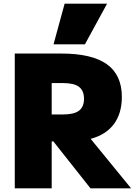

<svg xmlns="http://www.w3.org/2000/svg" viewBox="-20 -1020 754 1040"><path d="M60 -730H312Q478 -730 559 -672Q640 -614 640 -495Q640 -406 597 -348Q554 -290 471 -268L690 0H470L269 -254H260V0H60ZM322 -400Q381 -400 408 -420.5Q435 -441 435 -485Q435 -529 408 -549.5Q381 -570 322 -570H260V-400ZM270 -780 330 -1000H560L440 -780Z"/></svg>

Font: Enso Black
Style: Regular
Weight: 900
Designer: Coji Morishita
Foundry: UNDERFOREST DESIGN
Version: Version 1.000